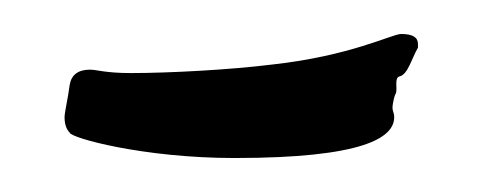

<svg xmlns="http://www.w3.org/2000/svg" viewBox="-20 -503 284 113"><path d="M226 -477C226 -481 223 -483 216 -483C211 -483 186 -470 140 -465C116 -462 80 -460 57 -460C42 -460 37 -462 33 -462C26 -462 22 -459 21 -453C20 -445 18 -437 18 -434C18 -430 19 -427 21 -425C21 -422 64 -410 118 -410C194 -410 212 -422 212 -434C212 -437 211 -437 211 -440C211 -441 212 -447 213 -448C214 -451 212 -457 215 -458C220 -459 222 -468 226 -475Z"/></svg>

Font: Engagement
Style: Regular
Weight: 400
Designer: Astigmatic (AOETI)
Foundry: Astigmatic (AOETI)
Version: Version 1.000